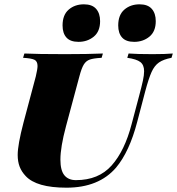

<svg xmlns="http://www.w3.org/2000/svg" viewBox="-20 -856 821 890"><path d="M518 -79Q438 14 288 14Q149 14 99 -40Q80 -60 71 -83.5Q62 -107 62 -138Q62 -185 89 -288L146 -502Q154 -536 154 -550Q154 -572 139.5 -579Q125 -586 87 -588L93 -608Q151 -605 282 -605Q387 -605 457 -608L451 -588Q414 -586 396.5 -580Q379 -574 368.5 -557Q358 -540 348 -502L286 -271Q260 -174 260 -116Q260 -66 278.5 -43.5Q297 -21 332 -21Q437 -21 497.5 -89Q558 -157 590 -280L625 -412Q637 -457 642.5 -482.5Q648 -508 648 -526Q648 -555 630.5 -568.5Q613 -582 570 -588L576 -608Q615 -605 687 -605Q747 -605 781 -608L775 -588Q738 -581 717 -566.5Q696 -552 682.5 -522Q669 -492 653 -432L616 -291Q580 -153 518 -79ZM369 -836Q407 -836 425.5 -815Q444 -794 444 -758Q444 -710 414.5 -686Q385 -662 344 -662Q306 -662 288 -682Q270 -702 270 -738Q270 -787 298.5 -811.5Q327 -836 369 -836ZM627 -836Q665 -836 683.5 -815Q702 -794 702 -758Q702 -710 672.5 -686Q643 -662 602 -662Q564 -662 546 -682Q528 -702 528 -738Q528 -787 556.5 -811.5Q585 -836 627 -836Z"/></svg>

Font: Playfair Display SC Black
Style: Italic
Weight: 900
Italic angle: -14°
Designer: Claus Eggers Sørensen
Foundry: Claus Eggers Sørensen
Version: Version 1.200; ttfautohint (v1.6)